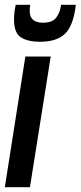

<svg xmlns="http://www.w3.org/2000/svg" viewBox="-26 -775 334 795"><path d="M98 0H-6L79 -541H184ZM140 -602Q89 -602 60.5 -620.5Q32 -639 32 -694Q32 -723 39 -755H99Q98 -748 97.5 -742Q97 -736 97 -729Q97 -681 152 -681Q190 -681 206 -701Q222 -721 227 -755H288Q278 -669 243.5 -635.5Q209 -602 140 -602Z"/></svg>

Font: Georama Condensed SemiBold
Style: Italic
Weight: 600
Width: 3
Italic angle: -9°
Designer: Jean-Baptiste Levee
Foundry: Production Type
Version: Version 1.000